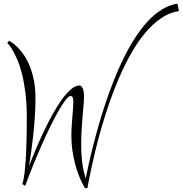

<svg xmlns="http://www.w3.org/2000/svg" viewBox="-20 -947 1008 1060"><path d="M450.2 91.8V92.8Q449.7 92.8 444.1 83.3Q438.5 73.7 429.9 55.7Q421.4 37.6 411.6 12Q401.9 -13.7 393.6 -46.1Q385.3 -78.6 379.6 -116.9Q374 -155.3 374 -198.2Q374 -223.6 375.7 -249.5Q377.4 -275.4 379.4 -299.3Q381.3 -323.2 383.1 -344.5Q384.8 -365.7 384.8 -381.8Q384.8 -398.4 381.8 -407.7Q378.9 -417 369.1 -417Q358.9 -417 341.3 -394Q323.7 -371.1 302 -332.8Q280.3 -294.4 255.6 -244.1Q231 -193.8 206.8 -138.7Q182.6 -83.5 159.9 -27.1Q137.2 29.3 119.1 79.1L103 68.8Q103.5 67.4 105.5 61.5Q107.4 55.7 110.4 41.3Q113.3 26.9 116.2 2Q119.1 -22.9 121.8 -63.2Q124.5 -103.5 126.2 -161.4Q127.9 -219.2 127.9 -298.8Q127.9 -376.5 120.1 -437Q112.3 -497.6 100.3 -543Q88.4 -588.4 74.5 -620.1Q60.5 -651.9 48.6 -671.9Q36.6 -691.9 28.3 -700.7Q20 -709.5 20 -710L29.8 -722.2Q32.7 -720.7 44.7 -713.1Q56.6 -705.6 72.8 -690.2Q88.9 -674.8 106.9 -650.4Q125 -626 140.4 -591.1Q155.8 -556.2 165.8 -509.8Q175.8 -463.4 175.8 -403.8Q175.8 -356.4 172.4 -303.2Q168.9 -250 163.3 -198.7Q157.7 -147.5 151.4 -103Q145 -58.6 139.2 -28.8Q154.8 -68.4 175 -116.7Q195.3 -165 218.8 -214.8Q242.2 -264.6 267.8 -311.3Q293.5 -357.9 319.3 -394.5Q345.2 -431.2 370.6 -453.1Q396 -475.1 418.9 -475.1Q428.7 -475.1 436.3 -459.7Q443.8 -444.3 443.8 -415Q443.8 -395 441.4 -367.4Q439 -339.8 436 -305.7Q433.1 -271.5 430.7 -231.2Q428.2 -190.9 428.2 -145Q428.2 -102.5 433.1 -56.6Q438 -10.7 453.1 38.1Q459 8.3 468.8 -36.1Q478.5 -80.6 492.2 -134.8Q505.9 -189 523.2 -250.2Q540.5 -311.5 561.8 -375.2Q583 -439 608.2 -502.7Q633.3 -566.4 662.4 -625.5Q691.4 -684.6 724.6 -736.3Q757.8 -788.1 794.9 -828.4Q832 -868.7 873.3 -894.3Q914.6 -919.9 960 -926.8L967.8 -886.2Q915 -877.9 868.4 -845.7Q821.8 -813.5 780.8 -764.4Q739.7 -715.3 704.3 -652.6Q668.9 -589.8 638.9 -521Q608.9 -452.1 584.2 -380.4Q559.6 -308.6 540 -241Q520.5 -173.3 506.1 -113.5Q491.7 -53.7 482.2 -8.8Q472.7 36.1 467.8 62.7Q462.9 89.4 462.9 90.8Z"/></svg>

Font: Clicker Script
Style: Regular
Weight: 400
Designer: Astigmatic (AOETI)
Foundry: Astigmatic (AOETI)
Version: Version 1.000